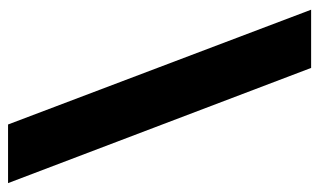

<svg xmlns="http://www.w3.org/2000/svg" viewBox="-174 -590 774 465"><g transform="rotate(-90 212.5 -357.0)"><path d="M144 -724H2L281 10H422Z"/></g></svg>

Font: Noto Sans Gujarati ExtraCondensed Black
Style: Regular
Weight: 900
Width: 2
Designer: Jelle Bosma - Monotype Design Team, Universal Thirst
Foundry: Monotype Imaging Inc.
Version: Version 2.106